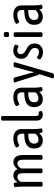

<svg xmlns="http://www.w3.org/2000/svg" viewBox="1224 -2016 1000 3487"><g transform="rotate(-90 1723.5 -272.0)"><path d="M115 2Q78 2 78 -20V-373Q78 -414 75.5 -441Q73 -468 70.5 -482Q68 -496 68 -499Q68 -506 75.5 -510.5Q83 -515 93 -517.5Q103 -520 112.5 -521Q122 -522 126 -522Q145 -522 149.5 -500Q154 -478 158 -454Q178 -486 209.5 -507.5Q241 -529 281 -529Q316 -529 347.5 -511.5Q379 -494 395 -452Q418 -486 452 -507.5Q486 -529 525 -529Q558 -529 587 -512.5Q616 -496 634 -460Q652 -424 652 -367V-20Q652 2 614 2H604Q584 2 575 -4Q566 -10 566 -20V-359Q566 -405 549 -430.5Q532 -456 498 -456Q472 -456 451 -440Q430 -424 417.5 -403Q405 -382 403 -365L404 -415Q407 -403 407.5 -391Q408 -379 408 -367V-20Q408 -10 399 -4Q390 2 371 2H360Q340 2 331 -4Q322 -10 322 -20V-359Q322 -405 305 -430.5Q288 -456 253 -456Q228 -456 209.5 -443.5Q191 -431 179 -414.5Q167 -398 164 -386V-20Q164 2 126 2Z M917 6Q851 6 811 -33.5Q771 -73 771 -149Q771 -210 795.5 -246Q820 -282 860 -300.5Q900 -319 947 -325Q994 -331 1040 -332V-379Q1040 -410 1021 -433.5Q1002 -457 953 -457Q916 -457 889 -448Q862 -439 846 -430Q830 -421 824 -421Q817 -421 809 -431Q801 -441 795 -452.5Q789 -464 789 -470Q789 -483 812.5 -496.5Q836 -510 873.5 -519.5Q911 -529 954 -529Q1008 -529 1046 -511Q1084 -493 1104 -459.5Q1124 -426 1124 -378V-148Q1124 -107 1127 -80Q1130 -53 1133 -38.5Q1136 -24 1136 -22Q1136 -15 1129.5 -10.5Q1123 -6 1114 -3.5Q1105 -1 1096 0Q1087 1 1082 1Q1066 1 1059 -18.5Q1052 -38 1047 -58Q1022 -28 990.5 -11Q959 6 917 6ZM934 -73Q967 -73 993.5 -88Q1020 -103 1040 -130V-259Q1008 -258 976.5 -255Q945 -252 918 -242Q891 -232 875 -210Q859 -188 859 -150Q859 -112 877.5 -92.5Q896 -73 934 -73Z M1383 6Q1363 6 1338 -3Q1313 -12 1295 -38Q1277 -64 1277 -115V-730Q1277 -752 1317 -752H1321Q1361 -752 1361 -730V-123Q1361 -88 1372 -77Q1383 -66 1398 -66Q1412 -66 1418.5 -68.5Q1425 -71 1430 -71Q1437 -71 1441.5 -61Q1446 -51 1448.5 -39.5Q1451 -28 1451 -24Q1451 -13 1439 -6.5Q1427 0 1411 3Q1395 6 1383 6Z M1668 6Q1602 6 1562 -33.5Q1522 -73 1522 -149Q1522 -210 1546.5 -246Q1571 -282 1611 -300.5Q1651 -319 1698 -325Q1745 -331 1791 -332V-379Q1791 -410 1772 -433.5Q1753 -457 1704 -457Q1667 -457 1640 -448Q1613 -439 1597 -430Q1581 -421 1575 -421Q1568 -421 1560 -431Q1552 -441 1546 -452.5Q1540 -464 1540 -470Q1540 -483 1563.5 -496.5Q1587 -510 1624.5 -519.5Q1662 -529 1705 -529Q1759 -529 1797 -511Q1835 -493 1855 -459.5Q1875 -426 1875 -378V-148Q1875 -107 1878 -80Q1881 -53 1884 -38.5Q1887 -24 1887 -22Q1887 -15 1880.5 -10.5Q1874 -6 1865 -3.5Q1856 -1 1847 0Q1838 1 1833 1Q1817 1 1810 -18.5Q1803 -38 1798 -58Q1773 -28 1741.5 -11Q1710 6 1668 6ZM1685 -73Q1718 -73 1744.5 -88Q1771 -103 1791 -130V-259Q1759 -258 1727.5 -255Q1696 -252 1669 -242Q1642 -232 1626 -210Q1610 -188 1610 -150Q1610 -112 1628.5 -92.5Q1647 -73 1685 -73Z M2076 208Q2044 208 2044 192Q2044 190 2044.5 187.5Q2045 185 2048 175L2127 -79L2141 -61H2132Q2125 -61 2117 -62.5Q2109 -64 2106 -75L1975 -490Q1973 -497 1972 -501Q1971 -505 1971 -508Q1971 -525 2010 -525H2024Q2038 -525 2048 -521.5Q2058 -518 2060 -509L2134 -238Q2139 -218 2143.5 -198Q2148 -178 2153 -158H2159Q2164 -177 2168 -197.5Q2172 -218 2177 -238L2250 -509Q2252 -518 2262.5 -521.5Q2273 -525 2287 -525H2299Q2318 -525 2327.5 -520.5Q2337 -516 2337 -508Q2337 -505 2336 -501.5Q2335 -498 2333 -490L2137 187Q2133 198 2122.5 203Q2112 208 2097 208Z M2524 9Q2486 9 2455 -2Q2424 -13 2406 -27.5Q2388 -42 2388 -53Q2388 -60 2394 -72Q2400 -84 2408.5 -94Q2417 -104 2422 -104Q2426 -104 2438.5 -94Q2451 -84 2471.5 -74.5Q2492 -65 2520 -65Q2556 -65 2576 -83Q2596 -101 2596 -138Q2596 -176 2572.5 -199.5Q2549 -223 2508 -243Q2473 -258 2449 -277.5Q2425 -297 2412.5 -323.5Q2400 -350 2400 -388Q2400 -452 2442 -491Q2484 -530 2547 -530Q2574 -530 2599.5 -524Q2625 -518 2641.5 -508Q2658 -498 2658 -487Q2658 -480 2652.5 -467Q2647 -454 2640 -443.5Q2633 -433 2627 -433Q2623 -433 2603 -445.5Q2583 -458 2552 -458Q2524 -458 2504 -442.5Q2484 -427 2484 -397Q2484 -360 2506 -338Q2528 -316 2559 -300Q2597 -282 2624 -261Q2651 -240 2664.5 -211Q2678 -182 2678 -140Q2678 -94 2657 -60.5Q2636 -27 2601.5 -9Q2567 9 2524 9Z M2837 2Q2797 2 2797 -20V-503Q2797 -525 2837 -525H2841Q2881 -525 2881 -503V-20Q2881 2 2841 2ZM2839 -607Q2816 -607 2805.5 -612.5Q2795 -618 2795 -629V-680Q2795 -690 2805.5 -696Q2816 -702 2841 -702Q2864 -702 2874.5 -696Q2885 -690 2885 -680V-629Q2885 -619 2874.5 -613Q2864 -607 2839 -607Z M3163 6Q3097 6 3057 -33.5Q3017 -73 3017 -149Q3017 -210 3041.5 -246Q3066 -282 3106 -300.5Q3146 -319 3193 -325Q3240 -331 3286 -332V-379Q3286 -410 3267 -433.5Q3248 -457 3199 -457Q3162 -457 3135 -448Q3108 -439 3092 -430Q3076 -421 3070 -421Q3063 -421 3055 -431Q3047 -441 3041 -452.5Q3035 -464 3035 -470Q3035 -483 3058.5 -496.5Q3082 -510 3119.5 -519.5Q3157 -529 3200 -529Q3254 -529 3292 -511Q3330 -493 3350 -459.5Q3370 -426 3370 -378V-148Q3370 -107 3373 -80Q3376 -53 3379 -38.5Q3382 -24 3382 -22Q3382 -15 3375.5 -10.5Q3369 -6 3360 -3.5Q3351 -1 3342 0Q3333 1 3328 1Q3312 1 3305 -18.5Q3298 -38 3293 -58Q3268 -28 3236.5 -11Q3205 6 3163 6ZM3180 -73Q3213 -73 3239.5 -88Q3266 -103 3286 -130V-259Q3254 -258 3222.5 -255Q3191 -252 3164 -242Q3137 -232 3121 -210Q3105 -188 3105 -150Q3105 -112 3123.5 -92.5Q3142 -73 3180 -73Z"/></g></svg>

Font: Asap Condensed VF Beta
Style: Regular
Weight: 400
Designer: Pablo Cosgaya
Foundry: Omnibus-Type
Version: Version 1.008